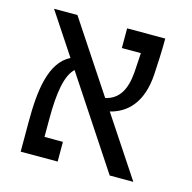

<svg xmlns="http://www.w3.org/2000/svg" viewBox="-90 -676 767 767"><g transform="rotate(15 293.0 -293.0)"><path d="M428.7 0H526.4L362.8 -247.1C428.7 -263.2 488.8 -314.5 496.1 -437C498.5 -478 501.5 -534.2 501.5 -585.9H343.8V-504.4H422.4C420.9 -477.1 418.9 -450.2 417.5 -424.3C411.6 -349.6 385.3 -306.6 331.1 -294.4L138.2 -585.9H41.5L155.8 -413.1C74.7 -372.1 60.5 -252.9 60.5 -124.5V0H213.4V-81.5H137.2V-155.8C137.2 -264.2 149.4 -338.4 184.1 -370.6Z"/></g></svg>

Font: Cascadia Mono PL SemiLight
Style: Regular
Weight: 350
Monospace: yes
Designer: Aaron Bell
Foundry: Saja Typeworks
Version: Version 2404.023